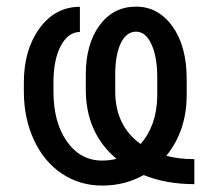

<svg xmlns="http://www.w3.org/2000/svg" viewBox="-20 -559 643 589"><path d="M576.2 5.9Q489.3 5.9 420.9 -22Q363.3 10.3 293.5 10.3Q225.1 10.3 170.2 -26.1Q115.2 -62.5 84.2 -129.4Q53.2 -196.3 53.2 -277.8V-306.2Q53.2 -406.2 101.3 -472.2Q149.4 -538.1 225.1 -538.1V-460.9Q189.5 -460.9 166.7 -418.7Q144 -376.5 144 -305.2V-277.8Q144 -183.6 185.3 -125Q226.6 -66.4 293.5 -66.4Q315.9 -66.4 337.4 -71.8Q243.2 -150.9 243.2 -284.2V-330.1Q243.2 -423.8 285.4 -481.2Q327.6 -538.6 397.5 -538.6Q465.8 -538.6 509.3 -477.8Q552.7 -417 552.7 -316.4V-268.6Q552.7 -157.7 490.2 -81.1Q528.8 -70.8 576.2 -70.8ZM333.5 -278.3Q333.5 -173.8 411.1 -117.2Q460.9 -173.3 462.4 -264.2V-321.3Q462.4 -384.8 444.6 -423.3Q426.8 -461.9 397.5 -461.9Q368.2 -461.9 351.1 -427.5Q334 -393.1 333.5 -333.5Z"/></svg>

Font: Noboto
Style: Regular
Weight: 400
Designer: Google
Version: Version 2.001101; 2014